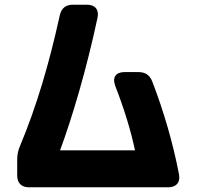

<svg xmlns="http://www.w3.org/2000/svg" viewBox="-20 -740 839 815"><path d="M103 55H694C728 55 746 35 740 1C715 -130 676 -265 626 -395C615 -422 596 -434 568 -434H508C471 -434 456 -411 469 -376C509 -273 537 -179 553 -102H235C286 -240 347 -444 394 -665C401 -699 384 -720 349 -720H289C259 -720 241 -705 234 -676C188 -467 136 -291 66 -123C57 -102 53 -85 53 -62V5C53 37 71 55 103 55Z"/></svg>

Font: コーポレート・ロゴ（ラウンド）ver3 Bold
Style: Regular
Weight: 700
Designer: [KANA_main] LOGOTYPE.JP [Source Han Sans] Ryoko NISHIZUKA 西塚涼子 (kana, bopomofo & ideographs); Paul D. Hunt (Latin, Greek
Version: Version 12.001;FEAKit 1.0